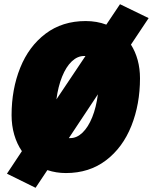

<svg xmlns="http://www.w3.org/2000/svg" viewBox="-20 -810 726 912"><path d="M205 -2 149 82 13 15 84 -92Q60 -127 47.5 -170.5Q35 -214 35 -263Q35 -386 76 -488Q117 -590 196.5 -650Q276 -710 387 -710Q440 -710 485 -693L550 -790L686 -724L602 -598Q623 -565 634 -524.5Q645 -484 645 -438Q645 -315 604 -212Q563 -109 483.5 -48.5Q404 12 293 12Q247 12 205 -2ZM386 -544H379Q348 -544 321 -518.5Q294 -493 275 -446Q256 -399 248 -338ZM314 -154Q345 -154 372 -180Q399 -206 418 -253Q437 -300 445 -362L307 -154Z"/></svg>

Font: Azeret Mono Black
Style: Italic
Weight: 900
Italic angle: -12°
Designer: Martin Vácha
Foundry: Displaay
Version: Version 1.000; Glyphs 3.0.3, build 3074